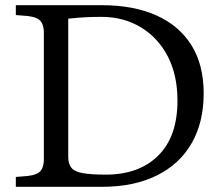

<svg xmlns="http://www.w3.org/2000/svg" viewBox="-20 -720 856 740"><path d="M41 0V-38L65 -40Q114 -42 131.5 -56.5Q149 -71 149 -107V-593Q149 -629 131.5 -643.5Q114 -658 65 -660L41 -662V-700H372Q495 -700 583 -660.5Q671 -621 718 -545.5Q765 -470 765 -360Q765 -249 719 -168.5Q673 -88 585 -44Q497 0 373 0ZM388 -47Q516 -47 590 -120.5Q664 -194 664 -332Q664 -431 626.5 -503Q589 -575 522.5 -615Q456 -655 371 -655Q339 -655 309 -653.5Q279 -652 243 -648V-116Q243 -88 255.5 -73Q268 -58 300 -52.5Q332 -47 388 -47Z"/></svg>

Font: Hedvig Letters Serif
Style: Regular
Weight: 400
Designer: Alexander Örn & Tor Weibull
Foundry: Kanon Foundry
Version: Version 1.000